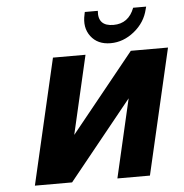

<svg xmlns="http://www.w3.org/2000/svg" viewBox="-52 -773 789 823"><g transform="rotate(-5 342.5 -361.5)"><path d="M442 -580Q386 -580 357 -618.5Q328 -657 341 -713L343 -723H399Q393 -657 461 -657Q526 -657 551 -723H607L604 -712Q591 -656 544 -618Q497 -580 442 -580ZM190 -540H330L252 -202L525 -540H685L560 0H420L498 -338L225 0H65Z"/></g></svg>

Font: Miedinger
Style: Bold-Italic
Weight: 700
Italic angle: -13°
Version: Version 001.000